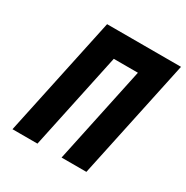

<svg xmlns="http://www.w3.org/2000/svg" viewBox="-161 -836 943 972"><g transform="rotate(30 311.0 -350.0)"><path d="M328 0H473L622 -700H190L41 0H187L307 -565H448Z"/></g></svg>

Font: Advent Pro ExtraBold
Style: Italic
Weight: 800
Italic angle: -12°
Version: Version 3.000